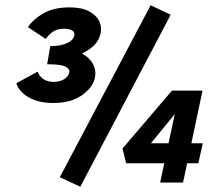

<svg xmlns="http://www.w3.org/2000/svg" viewBox="-20 -693 819 729"><path d="M207 -469 213 -506Q261 -506 291.5 -489.5Q322 -473 334.5 -447Q347 -421 339 -393Q330 -358 289 -330Q248 -302 183 -302Q125 -302 88 -324Q51 -346 42 -377L123 -421Q130 -402 146 -392Q162 -382 183 -382Q208 -382 224.5 -393Q241 -404 243 -418Q246 -431 229 -440Q212 -449 159 -449L171 -518Q211 -518 235 -529.5Q259 -541 262 -558Q265 -571 253.5 -577.5Q242 -584 224 -584Q195 -584 178 -570.5Q161 -557 154 -545L86 -590Q106 -620 145 -642.5Q184 -665 244 -665Q291 -665 319 -649.5Q347 -634 357.5 -611Q368 -588 361 -563Q354 -534 329 -513.5Q304 -493 271 -481.5Q238 -470 207 -469ZM285 16 207 -20 552 -673 628 -637ZM445 -129 633 -349H749L675 0H588L658 -327L696 -324L526 -116L487 -149H750L733 -73H459Z"/></svg>

Font: Ysabeau Office ExtraBold
Style: Italic
Weight: 800
Italic angle: -12°
Designer: Christian Thalmann (Catharsis Fonts)
Version: Version 2.001;gftools[0.9.30]; featfreeze: tnum,lnum,ss02